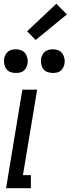

<svg xmlns="http://www.w3.org/2000/svg" viewBox="-20 -993 373 1013"><path d="M12 0 98 -520H176L101 -69H143V0ZM259 -608Q244 -608 230 -613Q216 -618 208 -629.5Q200 -641 197.5 -655.5Q195 -670 197 -685Q199 -695 204.5 -705Q210 -715 218.5 -721.5Q227 -728 238 -730.5Q249 -733 259 -733Q274 -733 287.5 -727.5Q301 -722 309 -710.5Q317 -699 320 -684.5Q323 -670 320 -655Q318 -645 312.5 -635Q307 -625 298.5 -618.5Q290 -612 279.5 -610Q269 -608 259 -608ZM63 -608Q48 -608 34.5 -613Q21 -618 13 -629.5Q5 -641 2.5 -655.5Q0 -670 2 -685Q4 -695 9.5 -705Q15 -715 23.5 -721.5Q32 -728 42.5 -730.5Q53 -733 63 -733Q78 -733 92 -727.5Q106 -722 114 -710.5Q122 -699 125 -684.5Q128 -670 125 -655Q123 -645 117.5 -635Q112 -625 103.5 -618.5Q95 -612 84 -610Q73 -608 63 -608ZM168 -782 123 -828 277 -973 333 -917Z"/></svg>

Font: Iosevka QP
Style: Italic
Weight: 400
Italic angle: -9°
Designer: Belleve Invis
Foundry: Belleve Invis
Version: Version 20.0.0; ttfautohint (v1.8.4)